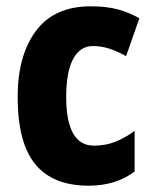

<svg xmlns="http://www.w3.org/2000/svg" viewBox="-20 -579 487 609"><path d="M261 10Q148 10 92 -58Q36 -126 36 -272Q36 -403 94 -481Q152 -559 268 -559Q318 -559 354.5 -549Q391 -539 422 -521L380 -401Q351 -417 326 -425Q301 -433 275 -433Q234 -433 212 -392Q190 -351 190 -272Q190 -117 278 -117Q314 -117 345 -129Q376 -141 407 -164V-35Q348 10 261 10Z"/></svg>

Font: Noto Sans Telugu Condensed ExtraBold
Style: Regular
Weight: 800
Width: 3
Designer: Jelle Bosma - Monotype Design Team
Foundry: Monotype Imaging Inc.
Version: Version 2.005; ttfautohint (v1.8.4.7-5d5b)